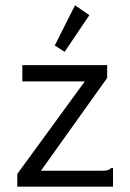

<svg xmlns="http://www.w3.org/2000/svg" viewBox="-20 -702 490 722"><path d="M45 -48 299 -396H64V-457H383V-409L134 -60H361Q378 -60 385 -62Q392 -64 398 -70H405V0H45ZM223 -507 186 -531 262 -682 316 -645Z"/></svg>

Font: Inconsolata SemiCondensed
Style: Regular
Weight: 400
Width: 4
Monospace: yes
Designer: Raph Levien, Cyreal, Brenton Simpson
Foundry: Raph Levien, Cyreal, Google
Version: Version 3.001; ttfautohint (v1.8.2.53-6de2)